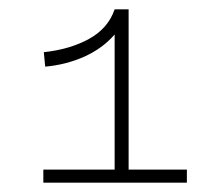

<svg xmlns="http://www.w3.org/2000/svg" viewBox="-20 -812 460 412"><path d="M381 -448V-420H73V-448H226V-738Q200 -708 161 -690.5Q122 -673 77 -669L74 -700Q130 -706 171 -728.5Q212 -751 226 -792H256V-448Z"/></svg>

Font: BioRhyme Expanded ExtraLight
Style: Regular
Weight: 275
Width: 7
Designer: Aoife Mooney
Foundry: Aoife Mooney Type
Version: Version 1.001